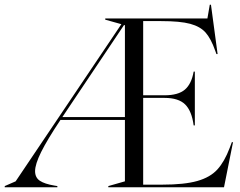

<svg xmlns="http://www.w3.org/2000/svg" viewBox="-50 -790 1013 810"><path d="M-30 -5 16 -25 462 -688 394 -707V-712H825L835 -770H840L868 -562H863L858 -576Q840 -627 817.5 -652.5Q795 -678 752.5 -689.5Q710 -701 630 -701H554V-388H644Q702 -388 730 -412Q758 -436 767 -488H772V-261H767Q759 -322 731 -349.5Q703 -377 644 -377H554V-11H634Q728 -11 782.5 -26.5Q837 -42 867 -75Q897 -108 919 -166L928 -190H933L895 0H407V-5L477 -25V-284H205Q149 -200 123.5 -148.5Q98 -97 98 -68Q98 -41 118 -27.5Q138 -14 180 -7L192 -5V0H-30ZM477 -296V-684H473L213 -296Z"/></svg>

Font: Nyght Serif Light
Style: Regular
Weight: 300
Designer: Maksym Kobuzan
Version: Version 0.410